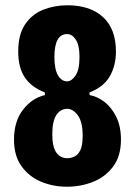

<svg xmlns="http://www.w3.org/2000/svg" viewBox="-20 -693 511 727"><path d="M233 14Q181 14 135.5 -5Q90 -24 61.5 -63.5Q33 -103 33 -164Q33 -234 67.5 -278Q102 -322 150 -333V-343Q100 -362 74.5 -399Q49 -436 49 -498Q49 -563 75.5 -601.5Q102 -640 144.5 -656.5Q187 -673 235 -673Q322 -673 370.5 -628Q419 -583 419 -498Q419 -445 396 -404.5Q373 -364 319 -343V-333Q348 -328 375 -307.5Q402 -287 420 -251Q438 -215 438 -164Q438 -102 408.5 -62.5Q379 -23 332.5 -4.5Q286 14 233 14ZM234 -385Q251 -385 266 -407Q281 -429 281 -477Q281 -522 267 -543Q253 -564 234 -564Q186 -564 186 -477Q186 -431 199.5 -408Q213 -385 234 -385ZM235 -94Q249 -94 262.5 -100.5Q276 -107 284.5 -125Q293 -143 293 -179Q293 -232 274.5 -256.5Q256 -281 235 -281Q209 -281 193.5 -257.5Q178 -234 178 -185Q178 -136 193.5 -115Q209 -94 235 -94Z"/></svg>

Font: Bricolage Grotesque 10pt Condensed Bricolage Grotesque 10pt Condensed Regular
Style: Bold
Weight: 700
Width: 3
Designer: Mathieu Triay
Foundry: Atelier Triay
Version: Version 1.000; ttfautohint (v1.8.4.7-5d5b);gftools[0.9.32]